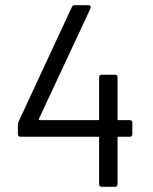

<svg xmlns="http://www.w3.org/2000/svg" viewBox="-20 -720 591 740"><path d="M362 -10V-189Q362 -193 358 -193H59Q49 -193 49 -203V-240Q49 -245 52 -252L257 -693Q260 -700 268 -700H321Q326 -700 328.5 -696.5Q331 -693 329 -688L130 -262Q128 -257 133 -257H358Q362 -257 362 -261V-422Q362 -432 372 -432H423Q433 -432 433 -422V-261Q433 -257 437 -257H480Q490 -257 490 -247V-203Q490 -193 480 -193H437Q433 -193 433 -189V-10Q433 0 423 0H372Q362 0 362 -10Z"/></svg>

Font: Barlow GEO
Style: Regular
Weight: 400
Designer: Jeremy Tribby
Foundry: Tribby Type
Version: Version 1.408